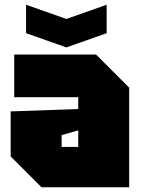

<svg xmlns="http://www.w3.org/2000/svg" viewBox="-20 -790 600 810"><path d="M25 -130V-320L310 -330V-380H40V-560H385L525 -420V0H155ZM240 -220V-170H310V-240ZM430 -770V-650L260 -590L90 -650V-770L260 -710Z"/></svg>

Font: Tektur SemiCondensed Black
Style: Regular
Weight: 900
Width: 4
Designer: Adam Jagosz
Foundry: Adam Jagosz
Version: Version 1.005;gftools[0.9.30]